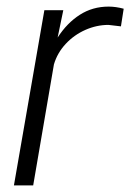

<svg xmlns="http://www.w3.org/2000/svg" viewBox="-20 -559 393 579"><path d="M307.1 -483.9Q271.5 -483.9 237.3 -468.8Q203.1 -453.6 178 -426.5Q152.8 -399.4 142.6 -364.7L80.1 0H22L113.8 -528.3H170.9L153.8 -445.8Q182.1 -489.7 220.7 -514.4Q259.3 -539.1 307.6 -539.1Q329.1 -539.1 353 -532.7L344.7 -479.5Z"/></svg>

Font: Mardoto Light
Style: Italic
Weight: 300
Italic angle: -12°
Designer: Christian Robertson, Vahan Hovhannisyan
Foundry: Google
Version: Version 1.000